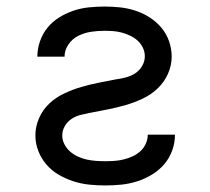

<svg xmlns="http://www.w3.org/2000/svg" viewBox="-20 -558 640 586"><path d="M301 8Q277 8 252.5 5.5Q228 3 204.5 -4.5Q181 -12 159.5 -24.5Q138 -37 122 -55.5Q106 -74 97 -97Q88 -120 88 -145Q88 -172 99.5 -198Q111 -224 131 -242.5Q151 -261 176.5 -273Q202 -285 228 -292.5Q254 -300 281 -305.5Q308 -311 335 -316Q350 -318 365 -322Q380 -326 393 -334.5Q406 -343 414 -357Q422 -371 422 -386Q422 -400 416 -412.5Q410 -425 400 -434Q390 -443 377.5 -449Q365 -455 352 -458.5Q339 -462 325.5 -463Q312 -464 299 -464Q278 -464 258 -461Q238 -458 219.5 -449Q201 -440 189 -422.5Q177 -405 177 -385H94Q94 -385 94 -385Q94 -385 94 -385Q94 -409 102 -432Q110 -455 125 -473.5Q140 -492 161 -505Q182 -518 204.5 -525.5Q227 -533 251 -535.5Q275 -538 299 -538Q323 -538 346.5 -535.5Q370 -533 393 -525.5Q416 -518 436.5 -505Q457 -492 472.5 -473.5Q488 -455 496 -432Q504 -409 504 -385Q504 -358 492.5 -332.5Q481 -307 461 -288Q441 -269 415.5 -257Q390 -245 364 -237.5Q338 -230 311 -224.5Q284 -219 257 -214Q242 -211 227 -207.5Q212 -204 199 -195.5Q186 -187 178 -173.5Q170 -160 170 -144Q170 -130 177 -117Q184 -104 194.5 -95Q205 -86 218 -80Q231 -74 245 -71Q259 -68 273 -67Q287 -66 301 -66Q316 -66 330 -67Q344 -68 358 -71.5Q372 -75 385 -81Q398 -87 408.5 -96.5Q419 -106 425 -119.5Q431 -133 431 -147H514Q514 -147 514 -147Q514 -147 514 -147Q514 -122 505.5 -98.5Q497 -75 481 -56.5Q465 -38 443.5 -25Q422 -12 398.5 -4.5Q375 3 350.5 5.5Q326 8 301 8Z"/></svg>

Font: Iosevka Curly Extended
Style: Regular
Weight: 400
Width: 7
Monospace: yes
Designer: Belleve Invis
Foundry: Belleve Invis
Version: Version 11.1.0; ttfautohint (v1.8.3)